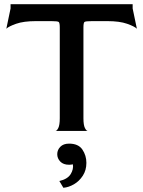

<svg xmlns="http://www.w3.org/2000/svg" viewBox="-20 -620 678 909"><path d="M242 0Q249 0 256 -14Q263 -28 263 -60V-490Q263 -512 258 -516Q253 -520 223 -520H150Q92 -520 56.5 -507.5Q21 -495 10 -484L30 -580V-600H608V-580L628 -484Q617 -495 581.5 -507.5Q546 -520 488 -520H416Q385 -520 380 -516Q375 -512 375 -490V-60Q375 -28 382 -14Q389 0 396 0ZM280 269 261 237Q300 228 314.5 204.5Q329 181 325 158Q316 160 307 160Q280 160 265.5 145Q251 130 251 110Q251 90 265.5 75Q280 60 307 60Q351 60 370 88Q389 116 389 151Q389 186 372 212Q355 238 330 252.5Q305 267 280 269Z"/></svg>

Font: Red Rose
Style: Regular
Weight: 400
Designer: Jaikishan Patel
Version: Version 2.000; ttfautohint (v1.8.3)